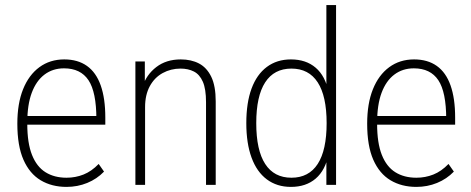

<svg xmlns="http://www.w3.org/2000/svg" viewBox="-20 -725 1849 753"><path d="M241 8Q183 8 139.5 -18Q96 -44 72 -98.5Q48 -153 48 -240Q48 -319 70.5 -375Q93 -431 134.5 -461.5Q176 -492 232 -492Q285 -492 321 -466.5Q357 -441 375 -390Q393 -339 393 -264V-236H74V-270H371L358 -258Q358 -364 327 -410.5Q296 -457 231 -457Q187 -457 154.5 -432.5Q122 -408 104.5 -361Q87 -314 87 -244V-239Q87 -164 105.5 -117.5Q124 -71 158.5 -49.5Q193 -28 241 -28Q276 -28 307.5 -40.5Q339 -53 367 -82L388 -52Q360 -23 322 -7.5Q284 8 241 8Z M511 0V-484H548V-385H539Q554 -432 593 -462Q632 -492 689 -492Q730 -492 760.5 -476Q791 -460 808.5 -424Q826 -388 826 -327V0H788V-324Q788 -376 775.5 -404.5Q763 -433 740.5 -444.5Q718 -456 688 -456Q650 -456 618 -438.5Q586 -421 567.5 -387Q549 -353 549 -305V0Z M1121 8Q1066 8 1026.5 -21.5Q987 -51 966.5 -107Q946 -163 946 -242Q946 -322 966.5 -377.5Q987 -433 1026.5 -462.5Q1066 -492 1121 -492Q1180 -492 1218 -459.5Q1256 -427 1269 -363H1260V-705H1298V0H1260V-121H1269Q1256 -57 1218 -24.5Q1180 8 1121 8ZM1123 -28Q1191 -28 1226 -82Q1261 -136 1261 -242Q1261 -348 1226 -402Q1191 -456 1123 -456Q1055 -456 1020 -402Q985 -348 985 -242Q985 -136 1020 -82Q1055 -28 1123 -28Z M1613 8Q1555 8 1511.5 -18Q1468 -44 1444 -98.5Q1420 -153 1420 -240Q1420 -319 1442.5 -375Q1465 -431 1506.5 -461.5Q1548 -492 1604 -492Q1657 -492 1693 -466.5Q1729 -441 1747 -390Q1765 -339 1765 -264V-236H1446V-270H1743L1730 -258Q1730 -364 1699 -410.5Q1668 -457 1603 -457Q1559 -457 1526.5 -432.5Q1494 -408 1476.5 -361Q1459 -314 1459 -244V-239Q1459 -164 1477.5 -117.5Q1496 -71 1530.5 -49.5Q1565 -28 1613 -28Q1648 -28 1679.5 -40.5Q1711 -53 1739 -82L1760 -52Q1732 -23 1694 -7.5Q1656 8 1613 8Z"/></svg>

Font: Nunito Sans 12pt ExtraLight Condensed
Style: Regular
Weight: 200
Width: 3
Version: Version 3.101;gftools[0.9.27]